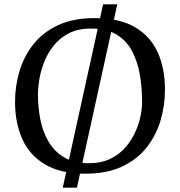

<svg xmlns="http://www.w3.org/2000/svg" viewBox="-20 -781 826 881"><path d="M737 -369Q737 -297 716.5 -228Q696 -159 652.5 -104Q609 -49 539.5 -16.5Q470 16 372 16Q259 16 187.5 -26Q116 -68 82.5 -142.5Q49 -217 49 -314Q49 -386 69.5 -454.5Q90 -523 133.5 -578Q177 -633 246.5 -665.5Q316 -698 414 -698Q528 -698 599 -656.5Q670 -615 703.5 -541Q737 -467 737 -369ZM632 -312Q632 -377 622 -437Q612 -497 586.5 -545.5Q561 -594 515.5 -622Q470 -650 398 -650Q337 -650 294.5 -627.5Q252 -605 224.5 -569.5Q197 -534 181.5 -493Q166 -452 160 -414Q154 -376 154 -350Q154 -288 165.5 -231Q177 -174 204 -129Q231 -84 276 -58Q321 -32 388 -32Q443 -32 484.5 -51.5Q526 -71 554 -103Q582 -135 599.5 -172.5Q617 -210 624.5 -246.5Q632 -283 632 -312ZM268 80 453 -761H518L333 80Z"/></svg>

Font: Average
Style: Regular
Weight: 400
Designer: Eduardo Tunni
Foundry: Eduardo Rodriguez Tunni
Version: Version 1.003; ttfautohint (v1.8.4.7-5d5b)